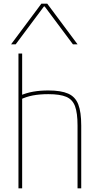

<svg xmlns="http://www.w3.org/2000/svg" viewBox="-20 -1020 540 1040"><path d="M400 -340Q400 -408 386.5 -444.5Q373 -481 339 -495.5Q305 -510 242 -510Q195 -510 158 -503Q121 -496 89 -480L91 -503Q123 -517 160 -523.5Q197 -530 242 -530Q310 -530 349 -513Q388 -496 404 -454.5Q420 -413 420 -340V0H400ZM80 0V-730H100V0ZM40 -780 204 -1000H236L400 -780H375L222 -985H218L65 -780Z"/></svg>

Font: M PLUS 1 Code Thin
Style: Regular
Weight: 250
Designer: Coji Morishita
Foundry: UNDERFOREST DESIGN
Version: Version 1.002